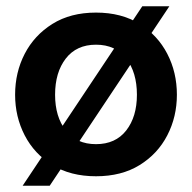

<svg xmlns="http://www.w3.org/2000/svg" viewBox="-20 -550 610 610"><path d="M432 -530H518L138 40H52ZM285 10Q204 10 146.5 -25.5Q89 -61 58.5 -120Q28 -179 28 -249Q28 -320 58.5 -379Q89 -438 146.5 -474Q204 -510 285 -510Q366 -510 423.5 -474Q481 -438 511.5 -379Q542 -320 542 -249Q542 -179 511.5 -120Q481 -61 423.5 -25.5Q366 10 285 10ZM285 -92Q347 -92 381 -135.5Q415 -179 415 -249Q415 -320 381 -364Q347 -408 285 -408Q223 -408 189 -364Q155 -320 155 -249Q155 -179 189 -135.5Q223 -92 285 -92Z"/></svg>

Font: Cabin VF Beta
Style: Regular
Weight: 400
Designer: Pablo Impallari
Foundry: Pablo Impallari. http://www.impallari.com Igino Marini. http://www.ikern.com
Version: Version 2.200